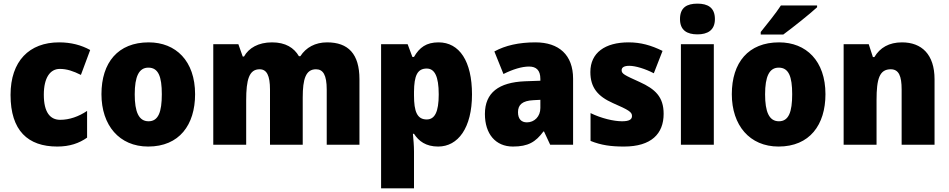

<svg xmlns="http://www.w3.org/2000/svg" viewBox="-20 -796 5218 1056"><path d="M295 10C363 10 415 -8 459 -39V-186C413 -155 362 -137 311 -137C256 -137 221 -178 221 -275C221 -369 256 -417 309 -417C348 -417 383 -405 425 -384L476 -521C427 -548 371 -563 305 -563C141 -563 38 -460 38 -274C38 -77 134 10 295 10Z M1053 -278C1053 -461 947 -563 798 -563C629 -563 538 -452 538 -278C538 -107 636 10 795 10C966 10 1053 -109 1053 -278ZM721 -277C721 -375 744 -424 796 -424C851 -424 870 -375 870 -278C870 -180 851 -129 797 -129C743 -129 721 -181 721 -277Z M1779 -563C1714 -563 1663 -535 1632 -487H1624C1597 -533 1551 -563 1476 -563C1401 -563 1348 -532 1322 -485H1315L1291 -553H1153V0H1334V-244C1334 -358 1350 -415 1408 -415C1447 -415 1465 -381 1465 -303V0H1645V-260C1645 -362 1662 -415 1718 -415C1757 -415 1777 -384 1777 -303V0H1957V-360C1957 -500 1895 -563 1779 -563Z M2392 -563C2325 -563 2287 -535 2257 -483H2248L2222 -553H2076V240H2257V37C2257 4 2254 -26 2251 -60H2257C2283 -20 2322 10 2390 10C2499 10 2576 -92 2576 -277C2576 -459 2507 -563 2392 -563ZM2327 -419C2370 -419 2393 -377 2393 -277C2393 -180 2371 -139 2327 -139C2274 -139 2257 -183 2257 -271V-292C2258 -379 2275 -419 2327 -419Z M2925 -563C2834 -563 2759 -546 2699 -513L2749 -389C2801 -415 2850 -430 2890 -430C2929 -430 2952 -410 2952 -362V-352L2867 -349C2724 -343 2647 -287 2647 -169C2647 -59 2706 10 2801 10C2885 10 2926 -15 2969 -73H2972L3006 0H3132V-363C3132 -494 3054 -563 2925 -563ZM2914 -245 2952 -247V-202C2952 -155 2919 -123 2878 -123C2848 -123 2829 -141 2829 -179C2829 -220 2853 -242 2914 -245Z M3630 -170C3630 -263 3584 -306 3498 -345C3414 -383 3399 -390 3399 -410C3399 -426 3414 -434 3441 -434C3476 -434 3530 -417 3576 -393L3624 -516C3561 -547 3504 -563 3437 -563C3308 -563 3227 -506 3227 -400C3227 -314 3268 -266 3351 -229C3438 -191 3456 -180 3456 -158C3456 -138 3439 -129 3401 -129C3356 -129 3287 -145 3228 -174V-21C3287 3 3342 10 3412 10C3562 10 3630 -60 3630 -170Z M3816 -776C3758 -776 3720 -755 3720 -691C3720 -629 3759 -607 3816 -607C3871 -607 3912 -629 3912 -691C3912 -755 3872 -776 3816 -776ZM3906 -553H3725V0H3906Z M4474 -756V-766H4275C4246 -721 4198 -663 4164 -620V-606H4288C4341 -645 4434 -719 4474 -756ZM4520 -278C4520 -461 4414 -563 4265 -563C4096 -563 4005 -452 4005 -278C4005 -107 4103 10 4262 10C4433 10 4520 -109 4520 -278ZM4188 -277C4188 -375 4211 -424 4263 -424C4318 -424 4337 -375 4337 -278C4337 -180 4318 -129 4264 -129C4210 -129 4188 -181 4188 -277Z M4941 -563C4870 -563 4820 -534 4789 -482H4781L4758 -553H4620V0H4801V-246C4801 -362 4817 -415 4879 -415C4924 -415 4939 -377 4939 -304V0H5120V-360C5120 -497 5049 -563 4941 -563Z"/></svg>

Font: Noto Sans Thai Looped SemiCondensed Black
Style: Regular
Weight: 900
Width: 4
Designer: Sasikarn Vongin, Ben Mitchell
Foundry: The Fontpad Ltd
Version: Version 1.001